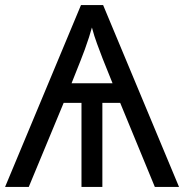

<svg xmlns="http://www.w3.org/2000/svg" viewBox="-20 -734 723 754"><path d="M385 -714 683 0H588L452 -330H382V0H300V-330H230L93 0H0L298 -714ZM341 -626Q337 -611 329.5 -587.5Q322 -564 313 -539.5Q304 -515 296 -495L261 -407H422L383 -504Q372 -533 361 -562.5Q350 -592 341 -626Z"/></svg>

Font: Go Noto Kurrent-Regular
Style: Regular
Weight: 400
Designer: Monotype Design Team
Foundry: Monotype Imaging Inc.
Version: Version 2.012; ttfautohint (v1.8.4.7-5d5b)